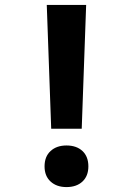

<svg xmlns="http://www.w3.org/2000/svg" viewBox="-20 -750 540 780"><path d="M188 -227 170 -730H330L312 -227ZM250 10Q210 10 185.5 -12.5Q161 -35 161 -74Q161 -114 185.5 -136.5Q210 -159 250 -159Q291 -159 315 -136.5Q339 -114 339 -74Q339 -35 315 -12.5Q291 10 250 10Z"/></svg>

Font: M PLUS 1 Code SemiBold
Style: Regular
Weight: 600
Designer: Coji Morishita
Foundry: UNDERFOREST DESIGN
Version: Version 1.005